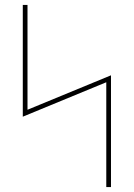

<svg xmlns="http://www.w3.org/2000/svg" viewBox="-20 -755 540 775"><path d="M409 0V-423L72 -284V-735H91V-312L428 -451V0Z"/></svg>

Font: Iosevka SS18 Thin
Style: Regular
Weight: 100
Monospace: yes
Designer: Belleve Invis
Foundry: Belleve Invis
Version: Version 25.1.1; ttfautohint (v1.8.4)